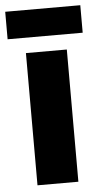

<svg xmlns="http://www.w3.org/2000/svg" viewBox="-68 -766 420 800"><g transform="rotate(-5 142.0 -366.0)"><path d="M227 0H56V-553H227ZM299 -732V-617H-15V-732Z"/></g></svg>

Font: Noto Sans Khmer UI Condensed Black
Style: Regular
Weight: 900
Width: 3
Designer: Danh Hong and the Monotype Design Team
Foundry: Monotype Imaging Inc.
Version: Version 2.002; ttfautohint (v1.8.4.7-5d5b)